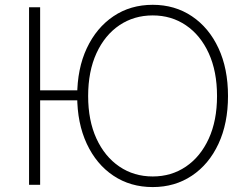

<svg xmlns="http://www.w3.org/2000/svg" viewBox="-20 -757 1017 787"><path d="M314.9 -386.7V-345.7H120.1V-386.7ZM144.5 -727.1V0.5H99.1V-727.1ZM606 9.8Q514.6 9.8 444.8 -36.9Q375 -83.5 335.7 -167.7Q296.4 -252 296.4 -363.3Q296.4 -475.6 335.9 -559.6Q375.5 -643.6 445.1 -690.4Q514.6 -737.3 606 -737.3Q696.8 -737.3 766.6 -690.4Q836.4 -643.6 875.5 -559.6Q914.6 -475.6 914.6 -363.3Q914.6 -251.5 875.5 -167.5Q836.4 -83.5 766.6 -36.9Q696.8 9.8 606 9.8ZM606 -33.7Q682.6 -33.7 742.2 -74.2Q801.8 -114.7 835.7 -188.7Q869.6 -262.7 869.6 -363.3Q869.6 -464.4 835.7 -538.6Q801.8 -612.8 742.2 -653.3Q682.6 -693.8 606 -693.8Q529.3 -693.8 469.5 -653.6Q409.7 -613.3 375.5 -539.1Q341.3 -464.8 341.3 -363.3Q341.3 -263.2 375.2 -189.2Q409.2 -115.2 469 -74.5Q528.8 -33.7 606 -33.7Z"/></svg>

Font: Inter 18pt ExtraLight
Style: Regular
Weight: 250
Designer: Rasmus Andersson
Foundry: rsms
Version: Version 4.001;git-66647c0bb